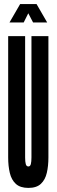

<svg xmlns="http://www.w3.org/2000/svg" viewBox="-20 -912 277 940"><path d="M119 8Q79 8 57.5 -11.8Q36 -31.5 28 -65.5Q20 -99.5 20 -141V-735H103V-141Q103 -120 106.2 -108.5Q109.5 -97 119 -97Q128 -97 131 -108.8Q134 -120.5 134 -141V-735H217V-141Q217 -99.5 209.2 -65.8Q201.5 -32 180.2 -12Q159 8 119 8ZM26.5 -802 78.5 -892H159L211 -802H142L118.5 -847L96 -802Z"/></svg>

Font: League Gothic Condensed
Style: Regular
Weight: 400
Width: 3
Designer: The League of Moveable Type
Version: Version 2.001